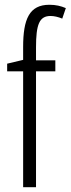

<svg xmlns="http://www.w3.org/2000/svg" viewBox="-20 -785 296 805"><path d="M212 -486V-532H131V-586C131 -683 145 -718 192 -718C207 -718 224 -714 241 -707L256 -751C235 -760 214 -765 187 -765C103 -765 77 -705 77 -588V-534L10 -518V-486H77V0H131V-486Z"/></svg>

Font: Noto Sans Myanmar UI ExtraCondensed Light
Style: Regular
Weight: 300
Width: 2
Designer: Monotype Design Team
Foundry: Monotype Imaging Inc.
Version: Version 2.103